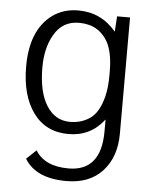

<svg xmlns="http://www.w3.org/2000/svg" viewBox="-51 -527 601 768"><g transform="rotate(5 250.0 -143.0)"><path d="M76 124 115 87Q152 148 248 148Q379 148 379 -13V-60Q325 11 236 11Q145 11 94.5 -58Q44 -127 44 -244Q44 -390 129 -453Q173 -485 233 -485Q325 -485 385 -413L389 -475H441V-9Q441 85 389 142Q337 199 244 199Q121 199 76 124ZM379 -252Q379 -343 346 -386Q318 -423 276 -432Q260 -436 240 -436Q173 -436 140 -377Q109 -324 109 -246Q109 -147 143.5 -92.5Q178 -38 238 -38Q281 -38 315 -60Q353 -84 370 -152Q379 -188 379 -237Z"/></g></svg>

Font: Pavanam
Style: Regular
Weight: 400
Designer: Tharique Azeez
Foundry: Tharique Azeez
Version: Version 1.86; ttfautohint (v1.3) -l 8 -r 50 -G 200 -x 14 -D 